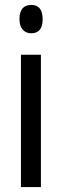

<svg xmlns="http://www.w3.org/2000/svg" viewBox="-20 -759 251 779"><path d="M107 -739Q153 -739 153 -681Q153 -624 107 -624Q85 -624 72 -639Q59 -654 59 -681Q59 -739 107 -739ZM146 -537V0H65V-537Z"/></svg>

Font: Noto Sans Bengali UI ExtraCondensed
Style: Regular
Weight: 400
Width: 2
Designer: Jelle Bosma - Monotype Design Team
Foundry: Monotype Imaging Inc.
Version: Version 2.003; ttfautohint (v1.8.4.7-5d5b)